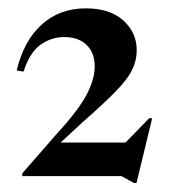

<svg xmlns="http://www.w3.org/2000/svg" viewBox="-20 -742 398 448"><path d="M335 -466 298.5 -315H292.5L263.5 -331H32V-337.5L114 -431.5Q164 -486 182.5 -522Q201 -558 201 -586.5Q201 -619 182 -637.2Q163 -655.5 130 -655.5Q99 -655.5 74 -637.2Q49 -619 35 -575L19 -577.5Q35 -646 76.8 -684.2Q118.5 -722.5 180.5 -722.5Q236.5 -722.5 267.8 -694.2Q299 -666 299 -625Q299 -600.5 288.2 -578.8Q277.5 -557 250.2 -529Q223 -501 174 -458L121.5 -409.5H273L328 -466Z"/></svg>

Font: Newsreader 72pt Medium
Style: Regular
Weight: 500
Designer: Hugues Gentile
Foundry: Production Type
Version: Version 1.003; ttfautohint (v1.8.3)